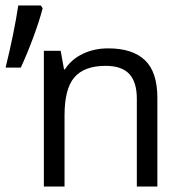

<svg xmlns="http://www.w3.org/2000/svg" viewBox="-20 -683 673 703"><path d="M481 0V-321.3Q481 -382.3 453.4 -412.1Q425.8 -441.9 366.7 -441.9Q288.6 -441.9 252.4 -399.9Q216.3 -357.9 216.3 -260.7V0H140.6V-497.1H202.1L214.4 -429.2H217.8Q241.2 -465.8 283 -485.8Q324.7 -505.9 376 -505.9Q465.3 -505.9 510.7 -462.6Q556.2 -419.4 556.2 -324.2V0ZM129.4 -663.1 136.2 -652.8Q124.5 -607.4 102.3 -547.4Q80.1 -487.3 56.2 -435.5H0.5Q32.2 -564.9 46.9 -663.1Z"/></svg>

Font: Bpm'online Open Sans
Style: Regular
Weight: 400
Foundry: Ascender Corporation
Version: Version 1.10